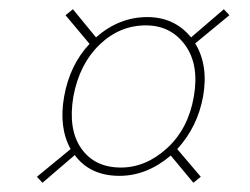

<svg xmlns="http://www.w3.org/2000/svg" viewBox="-20 -586 541 416"><path d="M400 -377Q412 -446 381 -488.5Q350 -531 296 -531Q239 -531 195.5 -489Q152 -447 139 -377Q127 -306 156 -264.5Q185 -223 242 -223Q296 -223 342 -265Q388 -307 400 -377ZM399 -190 350 -249Q298 -205 239 -205Q175 -205 142 -250L72 -190L60 -203L133 -263Q107 -310 119 -377Q131 -445 174 -491L122 -553L138 -566L188 -505Q238 -549 299 -549Q358 -549 394 -505L465 -566L477 -553L403 -492Q432 -444 420 -377Q408 -311 364 -263L415 -203Z"/></svg>

Font: Poppins Thin
Style: Italic
Weight: 250
Italic angle: -10°
Designer: Ninad Kale (Devanagari), Jonny Pinhorn (Latin)
Foundry: Indian Type Foundry
Version: Version 3.200;PS 1.000;hotconv 16.6.54;makeotf.lib2.5.65590